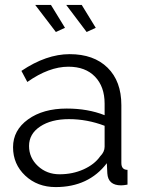

<svg xmlns="http://www.w3.org/2000/svg" viewBox="-20 -750 585 780"><path d="M206 10Q132 10 82.5 -36.5Q33 -83 33 -152Q33 -221 94 -265Q155 -309 251 -309Q337 -309 405 -282V-329Q405 -398 366 -438.5Q327 -479 258 -479Q179 -479 91 -417L67 -462Q168 -530 263 -530Q361 -530 417 -475Q473 -420 473 -323V-88Q473 -60 498 -60V0Q482 3 472 3Q419 3 416 -46L414 -87Q340 10 206 10ZM222 -42Q275 -42 319.5 -62Q364 -82 387 -115Q405 -133 405 -154V-239Q334 -266 260 -266Q188 -266 143 -236Q98 -206 98 -157Q98 -109 134 -75.5Q170 -42 222 -42ZM332 -620 249 -730H312L369 -637ZM207 -620 123 -730H187L244 -637Z"/></svg>

Font: Raleway
Style: Regular
Weight: 400
Designer: Matt McInerney, Pablo Impallari, Rodrigo Fuenzalida
Foundry: Matt McInerney, Pablo Impallari, Rodrigo Fuenzalida
Version: Version 1.000;PS 001.001;hotconv 1.0.56; ttfautohint (v1.5)